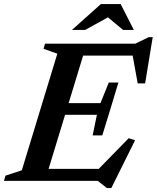

<svg xmlns="http://www.w3.org/2000/svg" viewBox="-44 -891 773 946"><path d="M238.5 -626.5 170.5 -650.5 178 -676H383.5L177.5 0H-24.5L-17 -25.5L63.5 -52ZM605.5 -639.5 627 -617H296L315 -676H623L689 -708H708.5L671 -480H634.5ZM482.5 35.5 437.5 0H108L127.5 -59H473.5L421.5 -37.5L590 -210L621.5 -200L504.5 35.5ZM460 -224H412.5L433.5 -325.5H207.5L225 -383H451L492 -484.5H539.5L500 -354ZM310.5 -743.5 453 -871H550.5L615.5 -743.5H562.5L479.5 -812.5H500.5L375.5 -743.5Z"/></svg>

Font: Newsreader 16pt 16pt SemiBold
Style: Italic
Weight: 600
Italic angle: -17°
Version: Version 1.003